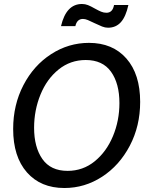

<svg xmlns="http://www.w3.org/2000/svg" viewBox="-20 -929 750 963"><path d="M46 -282Q46 -403 97.5 -502Q149 -601 236.5 -657.5Q324 -714 426 -714Q545 -714 614 -635.5Q683 -557 683 -418Q683 -297 631 -198Q579 -99 492 -42.5Q405 14 303 14Q184 14 115 -64.5Q46 -143 46 -282ZM579 -412Q579 -510 537 -569Q495 -628 410 -628Q333 -628 274 -580.5Q215 -533 183 -454.5Q151 -376 151 -288Q151 -191 192.5 -131.5Q234 -72 319 -72Q396 -72 455 -120Q514 -168 546.5 -246Q579 -324 579 -412ZM454 -813Q434 -823 420.5 -828.5Q407 -834 396 -834Q366 -834 358 -798H286Q312 -909 391 -909Q407 -909 421 -903.5Q435 -898 456 -886Q474 -876 487 -870.5Q500 -865 514 -865Q545 -865 552 -904H624Q611 -845 586 -817.5Q561 -790 522 -790Q507 -790 492 -796Q477 -802 454 -813Z"/></svg>

Font: Cabin
Style: Italic
Weight: 400
Italic angle: -7°
Designer: Pablo Impallari
Foundry: Pablo Impallari. http://www.impallari.com Igino Marini. http://www.ikern.com
Version: Version 2.200